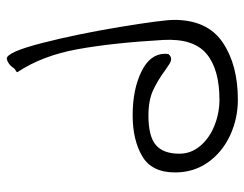

<svg xmlns="http://www.w3.org/2000/svg" viewBox="-100 -288 743 584"><g transform="rotate(90 272.0 4.5)"><path d="M40 -153Q40 -254 108 -300.5Q176 -347 283 -347Q340 -347 391 -323.5Q442 -300 473 -256.5Q504 -213 504 -156Q504 -85 454.5 -56Q405 -27 330 -27Q252 -27 197.5 -53.5Q143 -80 143 -126L144 -136Q151 -144 159 -144Q166 -144 174.5 -138.5Q183 -133 193 -126Q224 -103 254.5 -89Q285 -75 331 -75Q394 -75 420.5 -97.5Q447 -120 447 -169Q447 -205 423 -233Q399 -261 361 -276Q323 -291 283 -291Q190 -291 143 -251.5Q96 -212 101 -120Q110 36 129.5 142Q149 248 198 322L199 324Q199 326 194.5 328.5Q190 331 188 333Q176 352 158 356Q138 356 110.5 249Q83 142 61.5 11.5Q40 -119 40 -153Z"/></g></svg>

Font: Indie Flower
Style: Regular
Weight: 400
Designer: Kimberly Geswein
Foundry: Kimberly Geswein
Version: Version 2.000